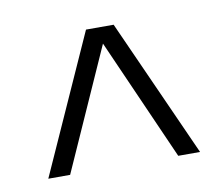

<svg xmlns="http://www.w3.org/2000/svg" viewBox="-45 -863 455 390"><g transform="rotate(-10 182.5 -667.5)"><path d="M26 -525 154 -810H211L339 -525H294L183 -776L71 -525Z"/></g></svg>

Font: Oswald ExtraLight
Style: Regular
Weight: 250
Designer: Vernon Adams
Foundry: Vernon Adams
Version: Version 4.103;gftools[0.9.33.dev8+g029e19f]